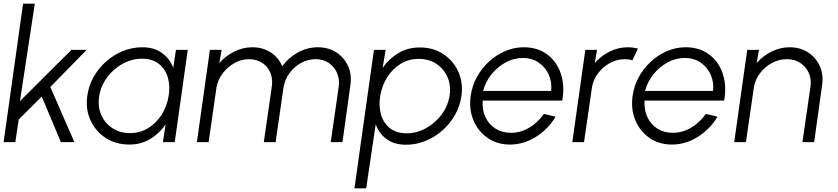

<svg xmlns="http://www.w3.org/2000/svg" viewBox="-30 -770 4541 1040"><path d="M373 0H300L196 -247L71.5 -123L53 0H-10.5L95 -750H158.5L78 -222L357 -500H439.5L242.5 -299Z M923 -500H987L916.5 0H852.5L867 -96.5Q834 -47.5 783.8 -17.2Q733.5 13 670.5 13Q597.5 13 542.5 -22.8Q487.5 -58.5 460 -118.8Q432.5 -179 443 -252Q450.5 -306.5 477.5 -354Q504.5 -401.5 545.5 -437.5Q586.5 -473.5 636.5 -493.8Q686.5 -514 741 -514Q805 -514 847.2 -483.2Q889.5 -452.5 908.5 -403ZM673.5 -49Q728.5 -49 772.8 -76.2Q817 -103.5 845.8 -149.2Q874.5 -195 883.5 -250Q892.5 -306.5 878.5 -352.2Q864.5 -398 829.2 -425Q794 -452 739.5 -452Q684.5 -452 634.8 -424.8Q585 -397.5 550.8 -351.8Q516.5 -306 507.5 -250Q498.5 -193.5 518.2 -148Q538 -102.5 579 -75.8Q620 -49 673.5 -49Z M1036.5 0 1107 -500H1170.5L1158 -428.5Q1192 -467 1238.8 -490.5Q1285.5 -514 1336.5 -514Q1394 -514 1436.8 -485.8Q1479.5 -457.5 1499 -411Q1532 -457.5 1583.5 -485.8Q1635 -514 1692 -514Q1749 -514 1791.8 -486.2Q1834.5 -458.5 1855.5 -412Q1876.5 -365.5 1868 -308.5L1825 0H1761.5L1804 -295.5Q1811 -337 1796.8 -372Q1782.5 -407 1752.2 -428.2Q1722 -449.5 1680.5 -449.5Q1639.5 -449.5 1602.2 -429.8Q1565 -410 1539 -375.2Q1513 -340.5 1505.5 -295.5L1463 0H1399L1441.5 -295.5Q1449 -340.5 1434.8 -375.2Q1420.5 -410 1389.8 -429.8Q1359 -449.5 1318 -449.5Q1277 -449.5 1239.5 -428.2Q1202 -407 1175.8 -372Q1149.5 -337 1142.5 -295.5L1100 0Z M1953.5 250H1890L1995.5 -500H2059L2042.5 -402.5Q2077 -452 2128.2 -482.5Q2179.5 -513 2243.5 -513Q2316 -513 2370.5 -477.5Q2425 -442 2452.2 -382.2Q2479.5 -322.5 2469.5 -250Q2461.5 -195.5 2434.5 -147.5Q2407.5 -99.5 2366.2 -63.2Q2325 -27 2274.5 -6.5Q2224 14 2169.5 14Q2105.5 14 2064.2 -16.5Q2023 -47 2005 -96.5ZM2238 -451Q2184 -451 2140 -424Q2096 -397 2067.2 -351.5Q2038.5 -306 2029.5 -250Q2020.5 -195 2034 -149Q2047.5 -103 2082.5 -75.5Q2117.5 -48 2172.5 -48Q2226.5 -48 2276.2 -75Q2326 -102 2360.8 -147.8Q2395.5 -193.5 2405 -250Q2414 -305.5 2394.5 -351Q2375 -396.5 2334.2 -423.8Q2293.5 -451 2238 -451Z M2732.5 13Q2663.5 13 2611.8 -22.5Q2560 -58 2534.8 -117.8Q2509.5 -177.5 2519.5 -250Q2527 -305 2553.2 -352.8Q2579.5 -400.5 2619 -436.8Q2658.5 -473 2706.8 -493.5Q2755 -514 2806.5 -514Q2880.5 -514 2932.5 -476.2Q2984.5 -438.5 3007.2 -373Q3030 -307.5 3015.5 -225H2584.5Q2581 -175.5 2599.5 -136Q2618 -96.5 2653.2 -73.8Q2688.5 -51 2736.5 -50.5Q2788.5 -50.5 2835.5 -77.8Q2882.5 -105 2916 -153L2979.5 -138Q2940 -71.5 2873.8 -29.2Q2807.5 13 2732.5 13ZM2587 -277.5H2955.5Q2960.5 -326 2942 -366.5Q2923.5 -407 2887.2 -431.5Q2851 -456 2802.5 -456Q2753.5 -456 2709.2 -432Q2665 -408 2632.5 -367.8Q2600 -327.5 2587 -277.5Z M3070 0 3140.5 -500H3204L3191.5 -428.5Q3225 -467 3272 -490.5Q3319 -514 3370 -514Q3399.5 -514 3425.5 -506.5L3395.5 -443.5Q3377 -449.5 3355 -449.5Q3313 -449.5 3274.8 -429Q3236.5 -408.5 3210 -373.8Q3183.5 -339 3176.5 -297L3133.5 0Z M3609.5 13Q3540.5 13 3488.8 -22.5Q3437 -58 3411.8 -117.8Q3386.5 -177.5 3396.5 -250Q3404 -305 3430.2 -352.8Q3456.5 -400.5 3496 -436.8Q3535.5 -473 3583.8 -493.5Q3632 -514 3683.5 -514Q3757.5 -514 3809.5 -476.2Q3861.5 -438.5 3884.2 -373Q3907 -307.5 3892.5 -225H3461.5Q3458 -175.5 3476.5 -136Q3495 -96.5 3530.2 -73.8Q3565.5 -51 3613.5 -50.5Q3665.5 -50.5 3712.5 -77.8Q3759.5 -105 3793 -153L3856.5 -138Q3817 -71.5 3750.8 -29.2Q3684.5 13 3609.5 13ZM3464 -277.5H3832.5Q3837.5 -326 3819 -366.5Q3800.5 -407 3764.2 -431.5Q3728 -456 3679.5 -456Q3630.5 -456 3586.2 -432Q3542 -408 3509.5 -367.8Q3477 -327.5 3464 -277.5Z M4423 -308.5 4380 0H4316.5L4359.5 -297Q4366.5 -339 4351.5 -373.8Q4336.5 -408.5 4305.2 -429Q4274 -449.5 4232 -449.5Q4190 -449.5 4151.8 -429Q4113.5 -408.5 4087 -373.8Q4060.5 -339 4053.5 -297L4010.5 0H3947L4017.5 -500H4081L4068.5 -428.5Q4102 -467 4149 -490.5Q4196 -514 4247 -514Q4304 -514 4346.8 -486.2Q4389.5 -458.5 4410.5 -412Q4431.5 -365.5 4423 -308.5Z"/></svg>

Font: Urbanist Light
Style: Italic
Weight: 300
Italic angle: -8°
Designer: Corey Hu
Foundry: Corey Hu
Version: Version 1.330; ttfautohint (v1.8.4.7-5d5b)